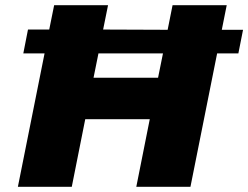

<svg xmlns="http://www.w3.org/2000/svg" viewBox="-20 -721 958 741"><path d="M918 -606H836L855 -701H646L627 -606L378 -607L397 -701H189L170 -607H88L70 -515H152L49 0H257L309 -261H558L506 0H715L818 -515H900ZM590 -421H341L360 -515H609Z"/></svg>

Font: Argentum Sans ExtraBold
Style: Italic
Weight: 800
Italic angle: -11.3°
Designer: Julieta Ulanovsky
Foundry: Julieta Ulanovsky
Version: Version 5.001;February 15, 2019;FontCreator 11.5.0.2425 64-b